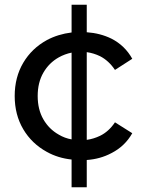

<svg xmlns="http://www.w3.org/2000/svg" viewBox="-20 -670 611 810"><path d="M282 120V3Q225 -3 178 -29Q114 -64 78 -125Q42 -186 42 -265Q42 -344 78 -405Q114 -466 178 -501Q225 -526 282 -533V-650H346V-534Q403 -530 450 -507Q507 -478 538 -422L465 -375Q439 -414 402 -433Q375 -446 346 -450V-80Q375 -84 402 -97Q439 -115 465 -154L538 -108Q507 -53 450 -24Q403 1 346 5V120ZM282 -448Q253 -442 228 -428Q187 -405 163 -363.5Q139 -322 139 -265Q139 -208 163 -166.5Q187 -125 228 -102Q253 -87 282 -82Z"/></svg>

Font: Montserrat Z Med
Style: Regular
Weight: 500
Designer: Julieta Ulanovsky
Foundry: Julieta Ulanovsky
Version: Version 8.000